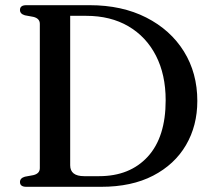

<svg xmlns="http://www.w3.org/2000/svg" viewBox="-20 -720 824 740"><path d="M57 -18.5Q57 -33.5 76 -39L108.5 -45Q133.5 -51 133.5 -72V-628Q133.5 -649 108.5 -655L76 -661Q57 -666.5 57 -681.5Q57 -700 81.5 -700H325.5Q450 -700 543.5 -652.5Q637 -605 688.8 -521.8Q740.5 -438.5 740.5 -331Q740.5 -235.5 696.8 -160.8Q653 -86 570.2 -43Q487.5 0 369.5 0H81.5Q57 0 57 -18.5ZM362 -41Q480.5 -41 549.5 -116.2Q618.5 -191.5 618.5 -333.5Q618.5 -432.5 581 -505.5Q543.5 -578.5 474.8 -618.8Q406 -659 312 -659H250.5V-83Q250.5 -41 304.5 -41Z"/></svg>

Font: Fraunces 9pt S000
Style: Regular
Weight: 400
Version: Version 1.000; ttfautohint (v1.8.3)